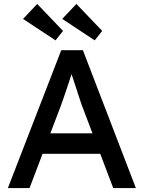

<svg xmlns="http://www.w3.org/2000/svg" viewBox="-20 -955 740 975"><path d="M20 0 291 -700H401L670 0H555L395 -422Q392 -429 383.5 -456Q375 -483 364 -516Q353 -549 344 -576.5Q335 -604 332 -612L355 -613Q349 -596 340.5 -570Q332 -544 322.5 -515Q313 -486 304 -460.5Q295 -435 289 -418L130 0ZM140 -174 180 -278H498L544 -174ZM461 -750 296 -859 368 -935 499 -798ZM169 -935 300 -798 262 -750 97 -859Z"/></svg>

Font: Our Lexend
Style: Regular
Weight: 400
Designer: Bonnie Shaver-Troup, Thomas Jockin
Foundry: Lexend
Version: Version 1.007